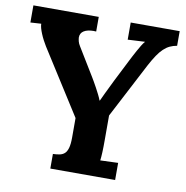

<svg xmlns="http://www.w3.org/2000/svg" viewBox="-79 -776 825 852"><g transform="rotate(10 333.5 -350.0)"><path d="M418.9 -277.3V-164.1Q418.9 -150.4 418.7 -137.2Q418.5 -124 418 -112.1Q417.5 -100.1 416.7 -90.3Q416 -80.6 415 -74.2L495.1 -77.1V0H203.1V-65.9Q219.7 -66.4 233.2 -69.1Q246.6 -71.8 255.6 -80.1Q264.6 -88.4 269.5 -105.5Q274.4 -122.6 274.4 -152.8V-240.2L89.8 -530.8Q82.5 -542.5 75.7 -555.7Q68.8 -568.8 63.5 -581.8Q58.1 -594.7 54.9 -606.2Q51.8 -617.7 51.8 -626L3.4 -623V-700.2H297.9V-634.3Q294.9 -634.3 292.2 -634.5Q289.6 -634.8 286.6 -634.8Q258.8 -634.8 242.7 -624.8Q226.6 -614.7 226.6 -595.2Q227.1 -586.9 229.5 -577.4Q231.9 -567.9 238.8 -557.1L315.4 -431.6Q318.8 -425.8 325.7 -414.1Q332.5 -402.3 340.1 -388.4Q347.7 -374.5 354.7 -360.4Q361.8 -346.2 365.7 -335.4H367.2Q372.1 -346.7 383.8 -370.8Q395.5 -395 414.1 -433.1L465.8 -535.2Q469.7 -543 476.1 -555.2Q482.4 -567.4 489.7 -580.6Q497.1 -593.8 504.4 -606Q511.7 -618.2 518.6 -626V-627L441.9 -623V-700.2H662.6V-634.3Q645 -631.3 630.6 -624.5Q616.2 -617.7 603 -605.2Q589.8 -592.8 576.9 -573.7Q564 -554.7 549.3 -527.3Z"/></g></svg>

Font: DimaBanoo
Style: Bold
Weight: 800
Designer: R.Balvardi
Foundry: R.Balvardi
Version: Version 1.0.0-alpha3